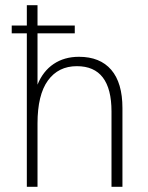

<svg xmlns="http://www.w3.org/2000/svg" viewBox="-20 -717 567 737"><path d="M83 -589H25V-619H83V-697H124V-619H267V-589H124V-392Q145 -444 186 -471.5Q227 -499 283 -499Q364 -499 407 -449Q450 -399 450 -302V0H408V-289Q408 -463 275 -463Q204 -463 164 -408Q124 -353 124 -243V0H83Z"/></svg>

Font: Hanken Grotesk ExtraLight
Style: Regular
Weight: 200
Designer: Alfredo Marco Pradil
Foundry: Hanken Design Co.
Version: Version 3.014